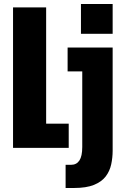

<svg xmlns="http://www.w3.org/2000/svg" viewBox="-20 -737 640 957"><path d="M383.5 -717H541.5V-568.5H383.5ZM45 0V-700H210V-120.5H322.5V0ZM307 200V84.5H334Q361.5 84.5 375.8 63Q390 41.5 390 -4.5V-381H317V-500H541.5V14Q541.5 49 534.2 82.5Q527 116 506.8 142.5Q486.5 169 448.5 184.5Q410.5 200 349 200Z"/></svg>

Font: Trispace Condensed
Style: Bold
Weight: 700
Width: 3
Designer: Tyler Finck
Foundry: Etcetera Type Company
Version: Version 1.210; ttfautohint (v1.8.3)